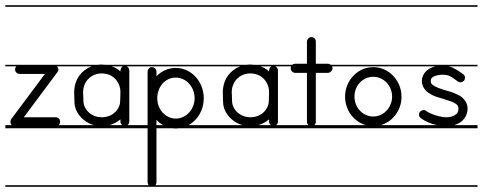

<svg xmlns="http://www.w3.org/2000/svg" viewBox="-23 -483 1848 735"><path d="M-2.5 226V232H227V226ZM-2.5 -235V-229H39.8C38.8 -228.1 37.9 -227.1 37 -226C34 -220 34 -214 37 -208C41 -203 46 -200 52 -200H149L20 -27C18 -24 17 -21 17 -17C17 -15 17 -12 18 -9C19.1 -7.1 20.6 -5.4 22.5 -4H-2.5V8H227V-4H201.5C202.9 -5.1 204.1 -6.5 205 -8C206 -11 207 -14 207 -17C207 -20 206 -23 205 -26C202 -31 196 -34 190 -34H68L197 -207C201 -212 202 -218 199 -223C197.9 -225.2 196.4 -227.3 194.6 -229H227V-235ZM-2.5 -463V-457H227V-463Z M364 -202C379 -202 394 -199 406 -191C426 -178 438 -155 438 -131C438 -120 437 -108 437 -96C437 -71 418 -48 395 -39C386 -36 377 -34 367 -34C363 -34 358 -35 354 -35C329 -39 307 -56 299 -80C296 -89 296 -100 296 -110C296 -123 295 -122 295 -128C295 -137 296 -145 299 -154C306 -178 328 -197 354 -201C357 -201 361 -202 364 -202ZM364 -236C359.3 -236 354.7 -235.7 350.1 -235H224.5V-229H327.2C309 -221.9 292.6 -209.8 281 -194C267 -175 261 -152 261 -129C261 -117 262 -104 262 -92C262 -58 287 -26 318 -11C324 -8 330.3 -5.7 336.7 -4H224.5V8H507V-4H464.8C466.3 -5 467.7 -6.4 469 -8C472 -11 472 -16 472 -21V-214C472 -220.3 467.6 -226.1 462.3 -229H507V-235H380.7C375.5 -235.7 370.2 -236 365 -236ZM224.5 226V232H507V226ZM224.5 -463V-457H507V-463ZM396.8 -4C411.9 -8.3 426.1 -16 438 -26C438 -20 437 -12 442 -7C442.9 -5.8 443.9 -4.8 445.1 -4ZM447.3 -229C441.1 -225.9 438 -218 438 -211C438 -207 433 -214 432 -215C424 -220.9 415 -225.6 405.6 -229Z M649 -186H650C689 -186 722 -151 722 -107C722 -64 689 -29 650 -29C611 -29 579 -64 579 -107C579 -151 610 -186 649 -186ZM558 -226C549 -226 542 -218 542 -208V-4H504.5V8H542V214C542 218.8 543.4 222.7 546 226H504.5V232H559H796V226H571.7C574.6 222.7 576 218.8 576 214V8H636.1C640.7 8.7 645.3 9 650 9C654.8 9 659.5 8.7 664.1 8H796V-4H699.3C733.5 -23.3 757 -62 757 -106V-107C757 -171 709 -223 650 -223C621 -223 595 -211 576 -191V-208C576 -213 574 -218 571 -221C568 -224 563 -226 559 -226ZM504.5 -235V-229H796V-235ZM504.5 -463V-457H796V-463ZM576 -4V-24C583.5 -16.1 592 -9.3 601.5 -4Z M933 -202C948 -202 963 -199 975 -191C995 -178 1007 -155 1007 -131C1007 -120 1006 -108 1006 -96C1006 -71 987 -48 964 -39C955 -36 946 -34 936 -34C932 -34 927 -35 923 -35C898 -39 876 -56 868 -80C865 -89 865 -100 865 -110C865 -123 864 -122 864 -128C864 -137 865 -145 868 -154C875 -178 897 -197 923 -201C926 -201 930 -202 933 -202ZM933 -236C928.3 -236 923.7 -235.7 919.1 -235H793.5V-229H896.2C878 -221.9 861.6 -209.8 850 -194C836 -175 830 -152 830 -129C830 -117 831 -104 831 -92C831 -58 856 -26 887 -11C893 -8 899.3 -5.7 905.7 -4H793.5V8H1076V-4H1033.8C1035.3 -5 1036.7 -6.4 1038 -8C1041 -11 1041 -16 1041 -21V-214C1041 -220.3 1036.6 -226.1 1031.3 -229H1076V-235H949.7C944.5 -235.7 939.2 -236 934 -236ZM793.5 226V232H1076V226ZM793.5 -463V-457H1076V-463ZM965.8 -4C980.9 -8.3 995.1 -16 1007 -26C1007 -20 1006 -12 1011 -7C1011.9 -5.8 1012.9 -4.8 1014.1 -4ZM1016.3 -229C1010.1 -225.9 1007 -218 1007 -211C1007 -207 1002 -214 1001 -215C993 -220.9 984 -225.6 974.6 -229Z M1169 -341C1160 -341 1152 -333 1152 -323V-239H1107C1103 -239 1099 -237.7 1095.9 -235H1073.5V-229H1091.2C1091.2 -227.1 1090 -224.5 1090 -222C1090 -219 1090 -216 1092 -213C1095 -208 1101 -204 1107 -204H1152V-17C1152 -12.1 1154 -7.3 1157.9 -4H1073.5V8H1267V-4H1180.6C1184 -7.3 1186 -12.1 1186 -17V-204H1232C1238 -204 1244 -208 1247 -213C1249 -216 1250 -219 1250 -222C1250 -224.5 1249.3 -227.1 1247.9 -229H1267V-235H1243.1C1240 -237.7 1236 -239 1232 -239H1186V-323C1186 -328 1185 -333 1181 -336C1178 -339 1174 -341 1169 -341ZM1073.5 226V232H1267V226ZM1073.5 -463V-457H1267V-463Z M1406 -189C1445 -189 1478 -156 1478 -113C1478 -71 1445 -37 1406 -37C1366 -37 1334 -71 1334 -113C1334 -156 1366 -189 1406 -189ZM1406 -226C1346 -226 1298 -175 1298 -113C1298 -61.2 1331.4 -17.2 1377.4 -4H1264.5V8H1553V-4H1434.5C1480 -17 1514 -60.3 1514 -112V-113C1514 -175 1465 -226 1406 -226ZM1264.5 226V232H1553V226ZM1264.5 -235V-229H1553V-235ZM1264.5 -463V-457H1553V-463Z M1550.5 226V232H1805V226ZM1550.5 -235V-229H1643.6C1635.7 -227.1 1628 -224.2 1621 -220C1605 -211 1592 -194 1592 -173C1592 -152 1605 -135 1620 -126C1634 -116 1651 -111 1666 -107C1681 -102 1699 -97 1713 -91C1720 -87 1725 -84 1728 -80C1731 -76 1732 -73 1732 -68C1732 -54 1728 -48 1719 -43C1711 -37 1697 -34 1686 -34C1663 -34 1622 -47 1609 -58C1604 -62 1598 -63 1592 -60C1589 -59 1581 -55 1581 -44C1581 -39 1583 -34 1588 -31C1604.2 -18 1627.1 -8.9 1650 -4H1550.5V8H1805V-4H1715.9C1723.4 -6.2 1730.9 -9.4 1738 -14C1754 -24 1767 -44 1767 -68C1767 -82 1761 -93 1754 -102C1747 -111 1737 -117 1728 -121C1709 -131 1689 -135 1676 -139C1661 -144 1647 -149 1638 -155C1629 -160 1626 -164 1626 -173C1626 -182 1629 -185 1637 -190C1645 -194 1659 -197 1671 -197C1696 -197 1705 -189 1730 -171C1733 -169 1736 -168 1740 -168C1745 -168 1750 -171 1754 -175C1756 -178 1757 -182 1757 -185C1757 -191 1755 -196 1750 -199C1731.7 -212.2 1715.5 -223.7 1695.2 -229H1805V-235ZM1550.5 -463V-457H1805V-463Z"/></svg>

Font: LetsTraceRuled
Style: Medium
Weight: 500
Version: Version 003.000